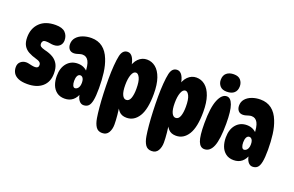

<svg xmlns="http://www.w3.org/2000/svg" viewBox="-113 -1209 2833 1853"><g transform="rotate(20 1304.0 -283.0)"><path d="M245 -626Q314 -626 344.5 -594.5Q375 -563 375 -515Q375 -481 352.5 -459Q330 -437 289 -437Q271 -437 252 -441Q233 -445 207 -445Q189 -445 180 -435Q171 -425 171 -409Q171 -391 182 -381.5Q193 -372 226 -363Q280 -351 315.5 -329Q351 -307 369.5 -271.5Q388 -236 388 -180Q388 -93 332.5 -44.5Q277 4 179 4Q121 4 86 -11.5Q51 -27 35.5 -53Q20 -79 20 -113Q20 -149 44 -169.5Q68 -190 101 -190Q114 -190 129 -186.5Q144 -183 160.5 -179.5Q177 -176 194 -176Q229 -176 229 -208Q229 -218 225 -226Q221 -234 210.5 -241Q200 -248 178 -254Q131 -267 96.5 -286Q62 -305 43.5 -337Q25 -369 25 -421Q25 -513 82.5 -569.5Q140 -626 245 -626Z M758 10Q731 10 711 -16.5Q691 -43 685 -101L700 -96Q665 13 565 13Q516 13 483.5 -12Q451 -37 436 -77.5Q421 -118 421 -167Q421 -251 463 -300Q505 -349 574 -349Q615 -349 646 -330Q677 -311 698 -277L670 -279Q669 -369 648 -407.5Q627 -446 586 -446Q572 -446 557.5 -441.5Q543 -437 528.5 -433Q514 -429 500 -429Q469 -429 452.5 -449Q436 -469 436 -501Q436 -540 460 -568Q484 -596 524.5 -611Q565 -626 612 -626Q680 -626 727.5 -590Q775 -554 802 -485Q826 -426 835.5 -352Q845 -278 845 -195Q845 -114 836 -69.5Q827 -25 808 -7.5Q789 10 758 10ZM626 -116Q636 -116 647 -123.5Q658 -131 665 -147Q672 -163 672 -187Q672 -209 667 -223Q662 -237 653 -244Q644 -251 635 -251Q615 -251 605 -231.5Q595 -212 595 -181Q595 -152 603 -134Q611 -116 626 -116Z M987 -620Q1018 -620 1039 -587Q1060 -554 1070 -483L1049 -470Q1062 -540 1099.5 -577Q1137 -614 1187 -614Q1237 -614 1276.5 -582Q1316 -550 1338.5 -485.5Q1361 -421 1361 -324Q1361 -167 1314.5 -92.5Q1268 -18 1190 -18Q1140 -18 1112.5 -48Q1085 -78 1074 -121L1086 -127Q1094 -70 1099.5 -14.5Q1105 41 1105 83Q1105 132 1084.5 166.5Q1064 201 1019 201Q977 201 955.5 169.5Q934 138 925 83Q918 42 912 -23Q906 -88 903 -163.5Q900 -239 900 -312Q900 -385 905 -449Q910 -513 919 -553Q927 -587 944 -603.5Q961 -620 987 -620ZM1130 -459Q1103 -459 1087.5 -418Q1072 -377 1072 -312Q1072 -245 1087.5 -212Q1103 -179 1128 -179Q1159 -179 1172.5 -216.5Q1186 -254 1186 -313Q1186 -389 1169 -424Q1152 -459 1130 -459Z M1495 -620Q1526 -620 1547 -587Q1568 -554 1578 -483L1557 -470Q1570 -540 1607.5 -577Q1645 -614 1695 -614Q1745 -614 1784.5 -582Q1824 -550 1846.5 -485.5Q1869 -421 1869 -324Q1869 -167 1822.5 -92.5Q1776 -18 1698 -18Q1648 -18 1620.5 -48Q1593 -78 1582 -121L1594 -127Q1602 -70 1607.5 -14.5Q1613 41 1613 83Q1613 132 1592.5 166.5Q1572 201 1527 201Q1485 201 1463.5 169.5Q1442 138 1433 83Q1426 42 1420 -23Q1414 -88 1411 -163.5Q1408 -239 1408 -312Q1408 -385 1413 -449Q1418 -513 1427 -553Q1435 -587 1452 -603.5Q1469 -620 1495 -620ZM1638 -459Q1611 -459 1595.5 -418Q1580 -377 1580 -312Q1580 -245 1595.5 -212Q1611 -179 1636 -179Q1667 -179 1680.5 -216.5Q1694 -254 1694 -313Q1694 -389 1677 -424Q1660 -459 1638 -459Z M2023 -767Q2072 -767 2094 -740Q2116 -713 2116 -677Q2116 -633 2089.5 -609Q2063 -585 2013 -585Q1966 -585 1943.5 -611.5Q1921 -638 1921 -673Q1921 -720 1949 -743.5Q1977 -767 2023 -767ZM2032 -544Q2072 -544 2094 -484Q2116 -424 2116 -293Q2116 -132 2087 -61Q2058 10 2000 10Q1957 10 1936.5 -42.5Q1916 -95 1916 -226Q1916 -387 1948.5 -465.5Q1981 -544 2032 -544Z M2494 10Q2467 10 2447 -16.5Q2427 -43 2421 -101L2436 -96Q2401 13 2301 13Q2252 13 2219.5 -12Q2187 -37 2172 -77.5Q2157 -118 2157 -167Q2157 -251 2199 -300Q2241 -349 2310 -349Q2351 -349 2382 -330Q2413 -311 2434 -277L2406 -279Q2405 -369 2384 -407.5Q2363 -446 2322 -446Q2308 -446 2293.5 -441.5Q2279 -437 2264.5 -433Q2250 -429 2236 -429Q2205 -429 2188.5 -449Q2172 -469 2172 -501Q2172 -540 2196 -568Q2220 -596 2260.5 -611Q2301 -626 2348 -626Q2416 -626 2463.5 -590Q2511 -554 2538 -485Q2562 -426 2571.5 -352Q2581 -278 2581 -195Q2581 -114 2572 -69.5Q2563 -25 2544 -7.5Q2525 10 2494 10ZM2362 -116Q2372 -116 2383 -123.5Q2394 -131 2401 -147Q2408 -163 2408 -187Q2408 -209 2403 -223Q2398 -237 2389 -244Q2380 -251 2371 -251Q2351 -251 2341 -231.5Q2331 -212 2331 -181Q2331 -152 2339 -134Q2347 -116 2362 -116Z"/></g></svg>

Font: DynaPuff Condensed SemiBold
Style: Regular
Weight: 600
Width: 3
Designer: Toshi Omagari, Jennifer Daniel
Foundry: Google Fonts
Version: Version 2.000